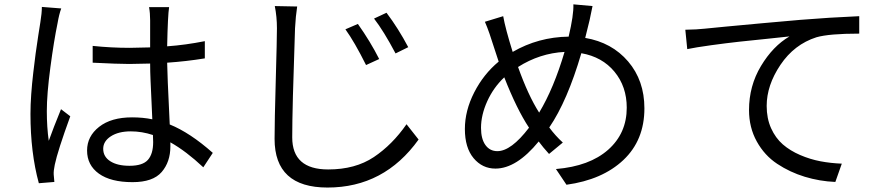

<svg xmlns="http://www.w3.org/2000/svg" viewBox="-20 -799 4040 871"><path d="M169.9 -767.6 257.8 -760.7Q248 -734.4 241.2 -694.3Q224.6 -614.3 208.5 -493.2Q192.4 -372.1 192.4 -294.9Q192.4 -221.7 201.2 -160.2Q221.7 -217.8 256.8 -303.7L298.8 -271.5Q241.2 -113.3 228.5 -51.8Q222.7 -24.4 223.6 -7.8Q223.6 -2.9 226.6 26.4L156.2 32.2Q118.2 -106.4 118.2 -282.2Q118.2 -323.2 121.6 -371.1Q125 -418.9 130.9 -469.2Q136.7 -519.5 141.6 -555.7Q146.5 -591.8 153.8 -639.2Q161.1 -686.5 163.1 -698.2Q169.9 -739.3 169.9 -767.6ZM674.8 -154.3Q674.8 -174.8 673.8 -186.5Q624 -203.1 573.2 -203.1Q517.6 -203.1 482.9 -180.7Q448.2 -158.2 448.2 -124Q448.2 -87.9 480.5 -67.4Q512.7 -46.9 567.4 -46.9Q627 -46.9 650.9 -73.7Q674.8 -100.6 674.8 -154.3ZM945.3 -105.5 902.3 -40Q824.2 -113.3 752.9 -153.3V-134.8Q752.9 -64.5 713.4 -18.6Q673.8 27.3 581.1 27.3Q482.4 27.3 428.7 -11.2Q375 -49.8 375 -116.2Q375 -180.7 429.7 -223.6Q484.4 -266.6 579.1 -266.6Q628.9 -266.6 670.9 -257.8Q669.9 -282.2 667.5 -334.5Q665 -386.7 663.1 -430.7Q661.1 -474.6 661.1 -510.7Q596.7 -508.8 566.4 -508.8Q515.6 -508.8 400.4 -514.6V-590.8Q484.4 -582 568.4 -582Q598.6 -582 661.1 -584V-707Q661.1 -739.3 656.2 -766.6H747.1Q741.2 -729.5 738.3 -588.9Q820.3 -594.7 909.2 -612.3V-534.2Q825.2 -520.5 738.3 -514.6Q738.3 -474.6 750 -234.4Q841.8 -197.3 945.3 -105.5Z M1603.5 -690.4Q1660.2 -610.4 1700.2 -531.2L1640.6 -503.9Q1587.9 -609.4 1546.9 -666ZM1733.4 -741.2Q1787.1 -669.9 1832 -585L1774.4 -556.6Q1720.7 -658.2 1676.8 -714.8ZM1226.6 -771.5 1328.1 -769.5Q1321.3 -725.6 1318.4 -670.9Q1305.7 -305.7 1305.7 -175.8Q1305.7 -30.3 1468.8 -30.3Q1591.8 -30.3 1675.8 -86.4Q1759.8 -142.6 1824.2 -235.4L1878.9 -166Q1722.7 51.8 1465.8 51.8Q1225.6 51.8 1225.6 -168.9Q1225.6 -248 1231 -435.5Q1236.3 -623 1236.3 -670.9Q1236.3 -722.7 1226.6 -771.5Z M2330.1 -495.1Q2376 -366.2 2425.8 -288.1Q2492.2 -398.4 2541 -563.5Q2428.7 -557.6 2330.1 -495.1ZM2236.3 -113.3Q2298.8 -113.3 2379.9 -219.7Q2324.2 -303.7 2267.6 -448.2Q2218.8 -402.3 2190.4 -339.8Q2162.1 -277.3 2162.1 -218.8Q2162.1 -168.9 2182.1 -141.1Q2202.1 -113.3 2236.3 -113.3ZM2242.2 -519.5Q2235.4 -539.1 2223.1 -577.6Q2210.9 -616.2 2200.7 -646Q2190.4 -675.8 2179.7 -700.2L2262.7 -725.6Q2272.5 -669.9 2305.7 -563.5Q2421.9 -630.9 2559.6 -632.8Q2583 -731.4 2581.1 -779.3L2668 -771.5Q2665 -759.8 2659.7 -731.9Q2654.3 -704.1 2651.4 -694.3Q2649.4 -686.5 2634.8 -627Q2755.9 -606.4 2829.6 -520Q2903.3 -433.6 2903.3 -307.6Q2903.3 -163.1 2808.1 -73.2Q2712.9 16.6 2549.8 39.1L2502 -32.2Q2654.3 -44.9 2738.8 -119.6Q2823.2 -194.3 2823.2 -310.5Q2823.2 -406.2 2767.6 -473.6Q2711.9 -541 2617.2 -557.6Q2553.7 -340.8 2471.7 -220.7Q2499 -183.6 2533.2 -152.3L2470.7 -100.6Q2442.4 -131.8 2423.8 -157.2Q2323.2 -34.2 2227.5 -34.2Q2168 -34.2 2128.4 -81.5Q2088.9 -128.9 2088.9 -213.9Q2088.9 -296.9 2131.3 -379.9Q2173.8 -462.9 2242.2 -519.5Z M3088.9 -664.1Q3143.6 -665 3176.8 -668.9Q3195.3 -670.9 3271.5 -678.2Q3347.7 -685.5 3439.5 -693.8Q3531.2 -702.1 3611.3 -709Q3742.2 -719.7 3877.9 -725.6V-646.5Q3741.2 -646.5 3683.6 -629.9Q3583 -597.7 3520.5 -504.9Q3458 -412.1 3458 -318.4Q3458 -261.7 3478 -217.3Q3498 -172.9 3531.2 -144Q3564.5 -115.2 3609.9 -95.7Q3655.3 -76.2 3701.7 -67.4Q3748 -58.6 3798.8 -56.6L3769.5 26.4Q3698.2 23.4 3630.9 2.9Q3563.5 -17.6 3505.9 -55.7Q3448.2 -93.8 3413.1 -157.2Q3377.9 -220.7 3377.9 -299.8Q3377.9 -409.2 3432.1 -499.5Q3486.3 -589.8 3561.5 -633.8Q3546.9 -631.8 3469.7 -624Q3392.6 -616.2 3334.5 -609.9Q3276.4 -603.5 3205.6 -593.8Q3134.8 -584 3097.7 -576.2Z"/></svg>

Font: GenYoGothic TW TTF Regular
Style: Regular
Weight: 400
Version: Version 1.300